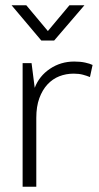

<svg xmlns="http://www.w3.org/2000/svg" viewBox="-20 -710 377 730"><path d="M66 0V-470H100L112 -376Q129 -421 170 -448.5Q211 -476 262 -476Q286 -476 304 -472Q322 -468 332 -463L322 -417Q310 -422 295 -426Q280 -430 260 -430Q231 -430 205.5 -420Q180 -410 160.5 -389Q141 -368 129.5 -336.5Q118 -305 118 -262V0ZM186 -556H137L24 -690H80L162 -592L244 -690H301Z"/></svg>

Font: Mukta Mahee ExtraLight
Style: Regular
Weight: 275
Designer: Shuchita Grover, Noopur Datye, Girish Dalvi, Yashodeep Gholap
Foundry: Ek Type
Version: Version 2.538;PS 1.000;hotconv 16.6.51;makeotf.lib2.5.65220;